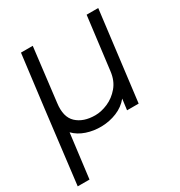

<svg xmlns="http://www.w3.org/2000/svg" viewBox="-167 -616 874 932"><g transform="rotate(-30 270.0 -150.0)"><path d="M48 -204 85 -500H151L115 -201Q105 -126 142.5 -91Q180 -56 246 -56Q280 -56 317 -72Q354 -88 382 -121Q410 -154 416 -204L453 -500H518L456 0H391L399 -61Q372 -28 331.5 -11.5Q291 5 246.5 6Q202 7 162 -6.5Q122 -20 96 -47L65 200H-1Z"/></g></svg>

Font: Kulim Park Light
Style: Italic
Weight: 300
Italic angle: -8°
Designer: Noponies / Dale Sattler
Foundry: Noponies
Version: Version 1.000; ttfautohint (v1.8.3)